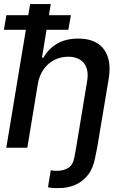

<svg xmlns="http://www.w3.org/2000/svg" viewBox="-27 -748 608 972"><path d="M358.4 0H464.8L454.6 50.3Q445.3 103 418.7 137.2Q392.1 171.4 354.2 187.7Q316.4 204.1 272.5 204.1Q255.4 204.6 240.7 203.6Q226.1 202.6 215.8 200.2L230 113.8Q236.3 115.2 244.1 116.2Q252 117.2 259.8 116.7Q292.5 117.2 317.1 103Q341.8 88.9 349.1 50.3ZM164.6 -323.7 111.3 0H4.9L125.5 -727.5H230L185.5 -456.1H192.9Q218.3 -501 262.2 -526.9Q306.2 -552.7 370.1 -552.7Q426.3 -552.7 464.4 -529.8Q502.4 -506.8 518.3 -460.9Q534.2 -415 522.9 -346.7L464.8 0H358.4L413.6 -334Q424.3 -394.5 398.4 -427.5Q372.6 -460.4 318.4 -460.9Q280.8 -460.9 248.5 -444.6Q216.3 -428.2 194.3 -397.9Q172.4 -367.7 164.6 -323.7ZM-7.3 -597.2 5.4 -670.9H332L318.8 -597.2Z"/></svg>

Font: Inter Tight Medium
Style: Italic
Weight: 500
Italic angle: -9.39999°
Designer: Rasmus Andersson
Foundry: rsms
Version: Version 3.004